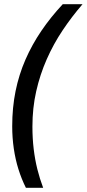

<svg xmlns="http://www.w3.org/2000/svg" viewBox="-20 -734 412 912"><path d="M103 158Q82 116 67.5 69.5Q53 23 45.5 -28.5Q38 -80 38 -134Q38 -223 54 -301.5Q70 -380 101 -451Q132 -522 176.5 -587.5Q221 -653 278 -714H372Q321 -655 277.5 -590Q234 -525 202 -452.5Q170 -380 152 -300.5Q134 -221 134 -133Q134 -77 140 -26.5Q146 24 157.5 70Q169 116 185 158Z"/></svg>

Font: Noto Sans Display Medium
Style: Italic
Weight: 500
Italic angle: -12°
Designer: Monotype Design Team
Foundry: Monotype Imaging Inc.
Version: Version 2.003